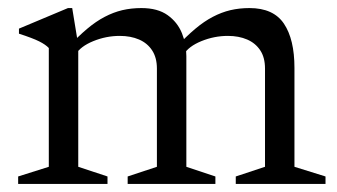

<svg xmlns="http://www.w3.org/2000/svg" viewBox="-20 -456 836 476"><path d="M174 -344.5V-42.5L246.5 -18.5V0H25V-18.5L101 -42.5V-337Q93 -345.5 77 -353.5Q61 -361.5 27 -372.5V-385L148.5 -436H159ZM442 -317V-42.5L514 -18.5V0H296.5V-18.5L369 -42.5V-286Q369 -313 357.2 -331Q345.5 -349 324.8 -358Q304 -367 277 -367Q243 -367 211.2 -354Q179.5 -341 167.5 -321L149 -339.5Q174 -366 196 -384.5Q218 -403 239.5 -414.2Q261 -425.5 283.2 -430.8Q305.5 -436 330.5 -436Q371 -436 395.5 -418.5Q420 -401 431 -373.8Q442 -346.5 442 -317ZM710 -287.5V-42.5L787 -18.5V0H564.5V-18.5L637 -42.5V-286Q637 -313.5 625.2 -331.2Q613.5 -349 592.8 -358Q572 -367 545 -367Q511 -367 479.2 -354Q447.5 -341 435.5 -321L417 -339.5Q442 -366 464 -384.5Q486 -403 507.5 -414.2Q529 -425.5 551.2 -430.8Q573.5 -436 598.5 -436Q658 -436 684 -397.2Q710 -358.5 710 -287.5Z"/></svg>

Font: Newsreader Text
Style: Regular
Weight: 400
Designer: Hugues Gentile
Foundry: Production Type
Version: Version 1.001